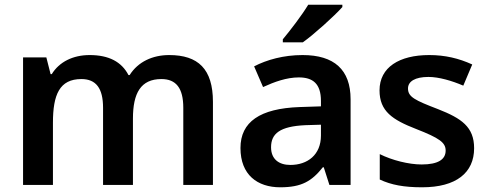

<svg xmlns="http://www.w3.org/2000/svg" viewBox="-20 -786 2078 816"><path d="M699 -552C629 -552 567 -524 531 -467H526C497 -523 443 -552 361 -552C290 -552 232 -523 200 -471H195L177 -542H78V0H205V-264C205 -384 233 -450 326 -450C388 -450 418 -411 418 -328V0H545V-282C545 -390 578 -450 666 -450C728 -450 759 -412 759 -328V0H885V-353C885 -493 822 -552 699 -552Z M1435 -756V-766H1290C1263 -721 1213 -656 1182 -619V-606H1267C1316 -641 1402 -719 1435 -756ZM1266 -552C1185 -552 1114 -532 1060 -504L1098 -416C1146 -438 1198 -457 1250 -457C1309 -457 1344 -431 1344 -357V-334L1253 -331C1085 -325 1002 -268 1002 -157C1002 -43 1074 10 1171 10C1262 10 1305 -16 1352 -75H1356L1380 0H1470V-364C1470 -490 1400 -552 1266 -552ZM1278 -254 1344 -256V-210C1344 -128 1287 -85 1214 -85C1166 -85 1132 -109 1132 -160C1132 -218 1169 -249 1278 -254Z M1995 -156C1995 -247 1941 -283 1842 -322C1743 -360 1714 -374 1714 -410C1714 -440 1744 -459 1801 -459C1845 -459 1900 -443 1949 -422L1987 -512C1930 -538 1872 -552 1804 -552C1677 -552 1593 -500 1593 -402C1593 -313 1648 -277 1748 -238C1848 -199 1874 -180 1874 -146C1874 -109 1843 -87 1772 -87C1717 -87 1646 -105 1594 -131V-23C1643 0 1697 10 1774 10C1919 10 1995 -52 1995 -156Z"/></svg>

Font: Noto Sans Georgian SemiBold
Style: Regular
Weight: 600
Designer: Monotype Design Team, Akaki Razmadze
Foundry: Google LLC
Version: Version 2.005